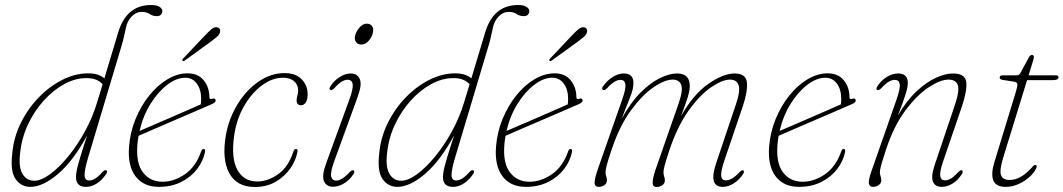

<svg xmlns="http://www.w3.org/2000/svg" viewBox="-20 -739 4248 767"><path d="M404.5 -44.5Q389 -21 367.8 -6.8Q346.5 7.5 323.5 7.5Q283.5 7.5 283.5 -32Q283.5 -43.5 287.2 -61.5Q291 -79.5 300.8 -112Q310.5 -144.5 328.5 -199Q273 -96.5 212.2 -44.5Q151.5 7.5 101 7.5Q64.5 7.5 42.5 -23.5Q20.5 -54.5 29 -126Q34.5 -189.5 62.8 -247Q91 -304.5 134.2 -349.2Q177.5 -394 229 -420Q280.5 -446 332 -446Q355 -446 371 -440.5Q387 -435 397 -426L452 -609Q485 -719 583.5 -719Q605.5 -719 617 -711.8Q628.5 -704.5 628.5 -694.5Q628.5 -686.5 623 -680.5Q617.5 -674.5 606 -674.5Q590.5 -674.5 578 -683Q565.5 -691.5 545.5 -691.5Q523.5 -691.5 505.8 -673Q488 -654.5 483 -627.5Q478.5 -608.5 475.2 -592.8Q472 -577 466 -557.5L333.5 -114.5Q317.5 -61.5 317.8 -39.8Q318 -18 336.5 -18Q347 -18 359.5 -25.2Q372 -32.5 388.5 -51Q398.5 -62 404.5 -58.5Q411 -55 404.5 -44.5ZM60.5 -128.5Q53.5 -72 69.8 -44.5Q86 -17 117 -17Q144 -17 179.8 -43Q215.5 -69 252 -113.5Q288.5 -158 319.2 -214Q350 -270 368 -330.5L390 -402.5Q379.5 -414 364 -420.5Q348.5 -427 325 -427Q280.5 -427 236.2 -402.8Q192 -378.5 154.2 -336.5Q116.5 -294.5 91.5 -241Q66.5 -187.5 60.5 -128.5Z M798.5 -129.5Q791 -94.5 767 -63.2Q743 -32 704.2 -12.2Q665.5 7.5 614.5 7.5Q553.5 7.5 521.5 -34.5Q489.5 -76.5 495.5 -153Q500 -211 521.5 -263.5Q543 -316 576 -357.2Q609 -398.5 648.8 -422.2Q688.5 -446 729.5 -446Q771.5 -446 794 -418Q816.5 -390 816.5 -350.5Q816.5 -340.5 828 -344.5Q840 -348.5 841.5 -338.5Q842.5 -330.5 827.5 -323.5Q803.5 -313 762.2 -295.2Q721 -277.5 675.2 -257.8Q629.5 -238 591 -221.5Q552.5 -205 533.5 -196.5Q530.5 -180 529 -163Q522.5 -87.5 551.2 -50.2Q580 -13 629 -13Q675 -13 718.5 -42.8Q762 -72.5 783.5 -134Q787 -144 793 -144Q801.5 -144 798.5 -129.5ZM720 -428.5Q685.5 -428.5 648.5 -400.5Q611.5 -372.5 581.5 -324.5Q551.5 -276.5 537.5 -216Q556 -224 587 -237.2Q618 -250.5 653.8 -266Q689.5 -281.5 723.2 -296.2Q757 -311 782 -322Q783.5 -330 783.5 -345Q783.5 -381.5 766.2 -405Q749 -428.5 720 -428.5ZM797.5 -596Q813.5 -613 824.5 -622.2Q835.5 -631.5 847 -630Q855 -629 858 -622.5Q861 -616 858 -608Q855 -599 845 -590.5Q835 -582 822 -572.5L718.5 -497.5Q712.5 -493 709 -496.5Q706 -499.5 713 -506.5Z M1110.5 -428.5Q1068 -428.5 1026.8 -398.2Q985.5 -368 955 -315.2Q924.5 -262.5 915 -194.5Q903 -105 928.8 -59.5Q954.5 -14 1007.5 -14Q1050 -14 1091.2 -43.2Q1132.5 -72.5 1151.5 -132.5Q1155 -144 1162.5 -144Q1171 -144 1168 -131.5Q1162.5 -99.5 1140.5 -67.2Q1118.5 -35 1082.2 -13.5Q1046 8 998 8Q926 8 896 -47Q866 -102 882 -197Q894 -265.5 928.8 -322.2Q963.5 -379 1012.8 -413Q1062 -447 1117 -447Q1161.5 -447 1185.2 -422.2Q1209 -397.5 1209 -362.5Q1209 -341 1201.5 -329.8Q1194 -318.5 1182.5 -318.5Q1165 -318.5 1165 -338Q1165 -346.5 1168 -357Q1171 -367.5 1171 -378Q1171 -400.5 1155 -414.5Q1139 -428.5 1110.5 -428.5Z M1423.5 -561Q1410 -561 1402.8 -570.5Q1395.5 -580 1398 -594Q1401 -611 1415 -627.8Q1429 -644.5 1445 -644.5Q1458.5 -644.5 1465.8 -635Q1473 -625.5 1470 -611Q1467.5 -593.5 1453.8 -577.2Q1440 -561 1423.5 -561ZM1314.5 -93Q1299.5 -51.5 1303 -34.5Q1306.5 -17.5 1323 -17.5Q1333 -17.5 1345.8 -24.8Q1358.5 -32 1376 -50.5Q1386.5 -61.5 1392 -58.5Q1399 -54.5 1392 -43.5Q1376.5 -19.5 1354.2 -6.2Q1332 7 1310 7Q1285 7 1274.8 -14.2Q1264.5 -35.5 1282 -84L1375.5 -341Q1391.5 -384.5 1388.8 -402.5Q1386 -420.5 1368.5 -420.5Q1358 -420.5 1345.2 -413Q1332.5 -405.5 1316 -387Q1305.5 -376.5 1299.5 -379.5Q1293 -383.5 1300 -394.5Q1315.5 -418.5 1338 -432Q1360.5 -445.5 1381.5 -445.5Q1407 -445.5 1417 -423.8Q1427 -402 1409 -352.5Z M1870.5 -44.5Q1855 -21 1833.8 -6.8Q1812.5 7.5 1789.5 7.5Q1749.5 7.5 1749.5 -32Q1749.5 -43.5 1753.2 -61.5Q1757 -79.5 1766.8 -112Q1776.5 -144.5 1794.5 -199Q1739 -96.5 1678.2 -44.5Q1617.5 7.5 1567 7.5Q1530.5 7.5 1508.5 -23.5Q1486.5 -54.5 1495 -126Q1500.5 -189.5 1528.8 -247Q1557 -304.5 1600.2 -349.2Q1643.5 -394 1695 -420Q1746.5 -446 1798 -446Q1821 -446 1837 -440.5Q1853 -435 1863 -426L1918 -609Q1951 -719 2049.5 -719Q2071.5 -719 2083 -711.8Q2094.5 -704.5 2094.5 -694.5Q2094.5 -686.5 2089 -680.5Q2083.5 -674.5 2072 -674.5Q2056.5 -674.5 2044 -683Q2031.5 -691.5 2011.5 -691.5Q1989.5 -691.5 1971.8 -673Q1954 -654.5 1949 -627.5Q1944.5 -608.5 1941.2 -592.8Q1938 -577 1932 -557.5L1799.5 -114.5Q1783.5 -61.5 1783.8 -39.8Q1784 -18 1802.5 -18Q1813 -18 1825.5 -25.2Q1838 -32.5 1854.5 -51Q1864.5 -62 1870.5 -58.5Q1877 -55 1870.5 -44.5ZM1526.5 -128.5Q1519.5 -72 1535.8 -44.5Q1552 -17 1583 -17Q1610 -17 1645.8 -43Q1681.5 -69 1718 -113.5Q1754.5 -158 1785.2 -214Q1816 -270 1834 -330.5L1856 -402.5Q1845.5 -414 1830 -420.5Q1814.5 -427 1791 -427Q1746.5 -427 1702.2 -402.8Q1658 -378.5 1620.2 -336.5Q1582.5 -294.5 1557.5 -241Q1532.5 -187.5 1526.5 -128.5Z M2264.5 -129.5Q2257 -94.5 2233 -63.2Q2209 -32 2170.2 -12.2Q2131.5 7.5 2080.5 7.5Q2019.5 7.5 1987.5 -34.5Q1955.5 -76.5 1961.5 -153Q1966 -211 1987.5 -263.5Q2009 -316 2042 -357.2Q2075 -398.5 2114.8 -422.2Q2154.5 -446 2195.5 -446Q2237.5 -446 2260 -418Q2282.5 -390 2282.5 -350.5Q2282.5 -340.5 2294 -344.5Q2306 -348.5 2307.5 -338.5Q2308.5 -330.5 2293.5 -323.5Q2269.5 -313 2228.2 -295.2Q2187 -277.5 2141.2 -257.8Q2095.5 -238 2057 -221.5Q2018.5 -205 1999.5 -196.5Q1996.5 -180 1995 -163Q1988.5 -87.5 2017.2 -50.2Q2046 -13 2095 -13Q2141 -13 2184.5 -42.8Q2228 -72.5 2249.5 -134Q2253 -144 2259 -144Q2267.5 -144 2264.5 -129.5ZM2186 -428.5Q2151.5 -428.5 2114.5 -400.5Q2077.5 -372.5 2047.5 -324.5Q2017.5 -276.5 2003.5 -216Q2022 -224 2053 -237.2Q2084 -250.5 2119.8 -266Q2155.5 -281.5 2189.2 -296.2Q2223 -311 2248 -322Q2249.5 -330 2249.5 -345Q2249.5 -381.5 2232.2 -405Q2215 -428.5 2186 -428.5ZM2263.5 -596Q2279.5 -613 2290.5 -622.2Q2301.5 -631.5 2313 -630Q2321 -629 2324 -622.5Q2327 -616 2324 -608Q2321 -599 2311 -590.5Q2301 -582 2288 -572.5L2184.5 -497.5Q2178.5 -493 2175 -496.5Q2172 -499.5 2179 -506.5Z M2598.5 -60.5 2689.5 -321.5Q2709.5 -378 2701.5 -399.5Q2693.5 -421 2667.5 -421Q2635.5 -421 2590.5 -390.2Q2545.5 -359.5 2500.8 -298.5Q2456 -237.5 2425 -146.5Q2408 -96 2403.5 -78Q2399 -60 2399 -50.5Q2399 -41.5 2401.8 -34.5Q2404.5 -27.5 2404.5 -19Q2404.5 -6.5 2394.8 0.5Q2385 7.5 2371.5 7.5Q2355.5 7.5 2355.2 -8.8Q2355 -25 2368.5 -64L2466 -342.5Q2481 -385.5 2478.2 -402.8Q2475.5 -420 2458.5 -420Q2448 -420 2435 -412.5Q2422 -405 2405 -386.5Q2394.5 -376.5 2389 -379.5Q2382 -383.5 2388.5 -393.5Q2405 -417.5 2427.8 -431.5Q2450.5 -445.5 2471.5 -445.5Q2510.5 -445.5 2510.5 -408Q2510.5 -383.5 2497.5 -351.5Q2484.5 -319.5 2463 -264Q2498.5 -328.5 2538.2 -368.5Q2578 -408.5 2616.2 -427Q2654.5 -445.5 2684.5 -445.5Q2737 -445.5 2735.5 -393Q2734.5 -373 2726 -346.2Q2717.5 -319.5 2700.5 -275.5Q2750.5 -363 2810 -404.2Q2869.5 -445.5 2914.5 -445.5Q2960.5 -445.5 2963.8 -409.2Q2967 -373 2947.5 -315L2873.5 -97Q2858.5 -52.5 2861 -35.5Q2863.5 -18.5 2880 -18.5Q2890.5 -18.5 2903.2 -25.2Q2916 -32 2934 -51Q2944 -61 2949 -58.5Q2955 -55 2949 -44.5Q2934 -21 2911.8 -6.8Q2889.5 7.5 2867 7.5Q2809 7.5 2841 -87.5L2919.5 -321Q2938.5 -377 2930.5 -399Q2922.5 -421 2896.5 -421Q2865.5 -421 2820.8 -390.5Q2776 -360 2731 -297.2Q2686 -234.5 2653.5 -137.5Q2639 -93 2634.8 -76.5Q2630.5 -60 2630.5 -51Q2630.5 -41 2633.2 -34Q2636 -27 2636 -18Q2636 -6.5 2626 0.8Q2616 8 2603 8Q2586.5 8 2587.2 -10.5Q2588 -29 2598.5 -60.5Z M3355.5 -129.5Q3348 -94.5 3324 -63.2Q3300 -32 3261.2 -12.2Q3222.5 7.5 3171.5 7.5Q3110.5 7.5 3078.5 -34.5Q3046.5 -76.5 3052.5 -153Q3057 -211 3078.5 -263.5Q3100 -316 3133 -357.2Q3166 -398.5 3205.8 -422.2Q3245.5 -446 3286.5 -446Q3328.5 -446 3351 -418Q3373.5 -390 3373.5 -350.5Q3373.5 -340.5 3385 -344.5Q3397 -348.5 3398.5 -338.5Q3399.5 -330.5 3384.5 -323.5Q3360.5 -313 3319.2 -295.2Q3278 -277.5 3232.2 -257.8Q3186.5 -238 3148 -221.5Q3109.5 -205 3090.5 -196.5Q3087.5 -180 3086 -163Q3079.5 -87.5 3108.2 -50.2Q3137 -13 3186 -13Q3232 -13 3275.5 -42.8Q3319 -72.5 3340.5 -134Q3344 -144 3350 -144Q3358.5 -144 3355.5 -129.5ZM3277 -428.5Q3242.5 -428.5 3205.5 -400.5Q3168.5 -372.5 3138.5 -324.5Q3108.5 -276.5 3094.5 -216Q3113 -224 3144 -237.2Q3175 -250.5 3210.8 -266Q3246.5 -281.5 3280.2 -296.2Q3314 -311 3339 -322Q3340.5 -330 3340.5 -345Q3340.5 -381.5 3323.2 -405Q3306 -428.5 3277 -428.5Z M3484.5 -379.5Q3478 -383 3485 -394.5Q3501 -419 3523.5 -432.2Q3546 -445.5 3568 -445.5Q3606.5 -445.5 3606.5 -408Q3606.5 -390.5 3597.2 -361.2Q3588 -332 3567 -278Q3603 -339 3643 -375.8Q3683 -412.5 3720.5 -429Q3758 -445.5 3786.5 -445.5Q3836 -445.5 3840 -411.2Q3844 -377 3822.5 -313.5L3747 -92.5Q3733 -51 3736.2 -34.8Q3739.5 -18.5 3755 -18.5Q3765.5 -18.5 3777.8 -25.2Q3790 -32 3807.5 -51Q3817.5 -61.5 3822.5 -58.5Q3829 -54.5 3823 -44.5Q3806.5 -18.5 3785 -5.5Q3763.5 7.5 3742 7.5Q3715 7.5 3706.8 -13.8Q3698.5 -35 3714.5 -82L3794 -318Q3814 -377.5 3806.2 -399.2Q3798.5 -421 3769 -421Q3736.5 -421 3689.5 -390Q3642.5 -359 3596.2 -296.8Q3550 -234.5 3519.5 -141.5Q3503 -91.5 3499 -75.2Q3495 -59 3495 -51Q3495 -42 3497.8 -34.8Q3500.5 -27.5 3500.5 -18Q3500.5 -7 3490.5 0.2Q3480.5 7.5 3467.5 7.5Q3453 7.5 3451 -6.5Q3449 -20.5 3461.5 -56L3561 -340Q3577 -385.5 3574.2 -402.8Q3571.5 -420 3554.5 -420Q3543.5 -420 3530.8 -412.8Q3518 -405.5 3501.5 -387.5Q3490.5 -376.5 3484.5 -379.5Z M4032.5 -412.5 3984.5 -420Q3973.5 -422 3973.5 -429.5Q3973.5 -438 3985.5 -438H4040Q4051 -438 4055.5 -446L4090.5 -510.5Q4095.5 -519.5 4102.5 -519.5Q4110 -519.5 4110 -510.5Q4110 -505 4105 -490L4089 -438H4198.5Q4208.5 -438 4208.5 -430.5Q4208.5 -419 4187 -419H4083L3988 -110.5Q3971.5 -57 3979.2 -38.5Q3987 -20 4013 -20Q4058.5 -20 4104.5 -72.5Q4111.5 -81 4117 -80Q4123 -78.5 4120.5 -69.5Q4113.5 -51.5 4094.5 -33.8Q4075.5 -16 4050 -4.2Q4024.5 7.5 3997.5 7.5Q3958 7.5 3948 -18.8Q3938 -45 3952.5 -91.5L4038.5 -373.5Q4045 -394.5 4044 -402.5Q4043 -410.5 4032.5 -412.5Z"/></svg>

Font: Fraunces 72pt S050 Thin
Style: Italic
Weight: 100
Italic angle: -16°
Version: Version 1.000; ttfautohint (v1.8.3)